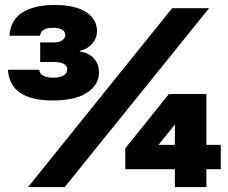

<svg xmlns="http://www.w3.org/2000/svg" viewBox="-20 -754 918 774"><path d="M193 -349Q106 -349 61 -380Q16 -411 12 -473H138Q140 -456 155 -448.5Q170 -441 194 -441Q223 -441 237 -450Q251 -459 251 -475Q251 -488 238 -496Q225 -504 196 -504H142V-583H196Q219 -583 231 -591.5Q243 -600 243 -613Q243 -627 230 -634.5Q217 -642 194 -642Q171 -642 158 -635Q145 -628 141 -610H18Q23 -675 71.5 -704.5Q120 -734 200 -734Q241 -734 272.5 -727Q304 -720 326 -706Q348 -692 359.5 -672.5Q371 -653 371 -629Q371 -600 352.5 -578.5Q334 -557 302 -549V-546Q336 -542 357.5 -519.5Q379 -497 379 -462Q379 -412 331 -380.5Q283 -349 193 -349ZM93 0 674 -721H823L241 0ZM685 0V-351L747 -329L619 -170H870V-72H485V-156L661 -375H812V0Z"/></svg>

Font: Mona Sans Expanded Black
Style: Regular
Weight: 900
Width: 7
Designer: Deni Anggara
Foundry: GitHub
Version: Version 2.000